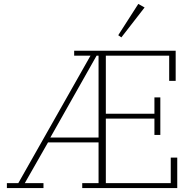

<svg xmlns="http://www.w3.org/2000/svg" viewBox="-20 -956 981 976"><path d="M15 -25H73L440 -673H357V-698H873V-545H840V-673H518V-378H765V-461H795V-270H765V-353H518V-25H848V-155H881V0H398V-25H481V-232H224L106 -25H201V0H15ZM236 -257H481V-673H471ZM581 -777 683 -936 715 -918 597 -766Z"/></svg>

Font: IBM Plex Serif ExtLt
Style: Regular
Weight: 200
Designer: Mike Abbink, Paul van der Laan, Pieter van Rosmalen
Foundry: Bold Monday
Version: Version 3.001